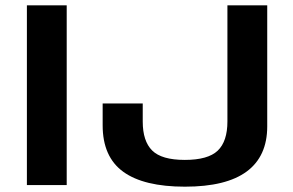

<svg xmlns="http://www.w3.org/2000/svg" viewBox="-20 -695 1102 721"><path d="M81 0H230.5V-675H81ZM674.5 6Q829.5 6 906.5 -51Q983.5 -108 983.5 -220.5V-675H834V-239Q834 -164 797.5 -129.2Q761 -94.5 674 -94.5Q587 -94.5 551.5 -129.8Q516 -165 516 -238.5V-306.5H365.5V-224.5Q365.5 -106 442.8 -50Q520 6 674.5 6Z"/></svg>

Font: Anybody SemiExpanded SemiBold
Style: Regular
Weight: 600
Width: 6
Designer: Tyler Finck
Foundry: Etcetera Type Company
Version: Version 1.113;gftools[0.9.25]